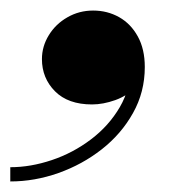

<svg xmlns="http://www.w3.org/2000/svg" viewBox="-54 -188 356 364"><path d="M-34.5 156V129Q4 129 44.2 115.5Q84.5 102 118.5 76.2Q152.5 50.5 173.2 15Q194 -20.5 193 -64.5H219Q219 -39.5 203.2 -23Q187.5 -6.5 164.5 1.8Q141.5 10 120.5 10Q75 10 50.2 -15Q25.5 -40 25.5 -76Q25.5 -100 38.5 -121.2Q51.5 -142.5 73.8 -155.2Q96 -168 122.5 -168Q149.5 -168 171.8 -155.5Q194 -143 207.2 -119Q220.5 -95 220.5 -61Q220.5 -13.5 198.2 26.2Q176 66 139 95Q102 124 56.8 140Q11.5 156 -34.5 156Z"/></svg>

Font: Bodoni Moda 9pt
Style: Bold Italic
Weight: 700
Italic angle: -13°
Designer: Owen Earl
Foundry: indestructible type
Version: Version 2.004